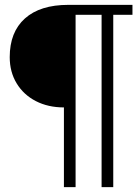

<svg xmlns="http://www.w3.org/2000/svg" viewBox="-20 -770 565 790"><path d="M243 -328Q178 -328 127.5 -354Q77 -380 48.5 -427Q20 -474 20 -535Q20 -638 82.5 -694Q145 -750 261 -750H525V-709H446V0H398V-709H291V0H243Z"/></svg>

Font: Krub Light
Style: Regular
Weight: 300
Designer: Ekaluck Peanpanawate
Foundry: Cadson Demak Co.,Ltd.
Version: Version 1.000; ttfautohint (v1.6)